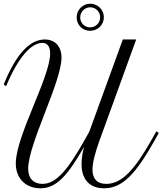

<svg xmlns="http://www.w3.org/2000/svg" viewBox="-20 -999 878 1038"><path d="M644 -785.6 462.9 -287.6 439 -244.6C350.1 -87.4 287.1 -4.9 209 -4.9C163.6 -4.9 132.3 -32.2 132.3 -86.9C132.3 -220.2 312.5 -556.6 312.5 -687C312.5 -749.5 276.4 -785.6 222.2 -785.6C148.4 -785.6 71.3 -719.2 0 -542L13.2 -533.2C79.6 -693.8 151.4 -767.1 208 -767.1C240.7 -767.1 251 -741.7 251 -709C251 -582 65.4 -263.2 65.4 -115.7C65.4 -27.8 125.5 19 198.2 19C289.1 19 348.6 -56.6 434.6 -205.1C424.8 -169.4 420.9 -136.7 420.9 -111.3C420.9 -30.8 462.9 19 542.5 19C644 19 715.3 -62.5 813.5 -235.4L838.4 -280.3L825.7 -289.6L800.3 -244.6C710.4 -85.4 640.6 -4.9 554.7 -4.9C502.4 -4.9 480 -35.2 480 -81.5C480 -122.6 497.6 -183.1 517.1 -236.8L716.3 -785.6ZM394.5 -904.8C394.5 -863.8 426.3 -832.5 466.8 -832.5C508.8 -832.5 541.5 -864.7 541.5 -905.3C541.5 -946.3 508.8 -979 467.8 -979C427.2 -979 394.5 -946.3 394.5 -904.8ZM413.6 -904.8C413.6 -935.5 438 -959.5 467.8 -959.5C497.6 -959.5 521.5 -935.5 521.5 -905.3C521.5 -875.5 497.6 -851.1 466.8 -851.1C437 -851.1 413.6 -875 413.6 -904.8Z"/></svg>

Font: Petit Formal Script
Style: Regular
Weight: 400
Designer: Pablo Impallari, Brenda Gallo, Rodrigo Fuenzalida
Foundry: Pablo Impallari, Brenda Gallo, Rodrigo Fuenzalida
Version: Version 1.001